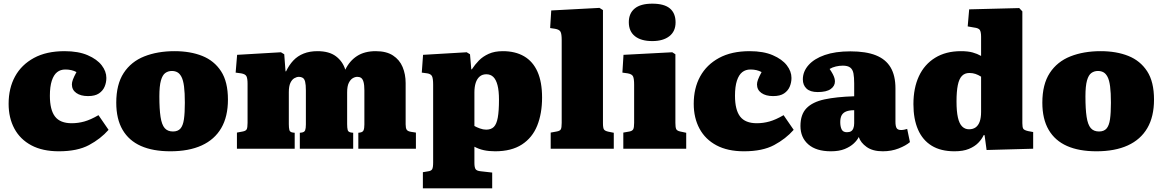

<svg xmlns="http://www.w3.org/2000/svg" viewBox="-20 -811 6340 1047"><path d="M301 14Q212 14 151 -18.5Q90 -51 58.5 -109.5Q27 -168 27 -245Q27 -330 62 -394Q97 -458 165 -495Q233 -532 332 -532Q407 -532 458 -510Q509 -488 534.5 -455Q560 -422 560 -386Q560 -361 550.5 -338.5Q541 -316 519.5 -301.5Q498 -287 460 -287Q420 -287 396 -304Q372 -321 372 -351Q372 -362 377.5 -377Q383 -392 397 -418Q384 -425 369 -428.5Q354 -432 336 -432Q310 -432 291.5 -417.5Q273 -403 262.5 -371Q252 -339 252 -289Q252 -212 280 -175.5Q308 -139 371 -139Q406 -139 440 -148.5Q474 -158 517 -183L572 -103Q529 -54 465.5 -20Q402 14 301 14Z M909 14Q814 14 748.5 -15Q683 -44 648.5 -103Q614 -162 614 -251Q614 -351 654.5 -413Q695 -475 767 -503.5Q839 -532 932 -532Q1018 -532 1083 -506Q1148 -480 1185.5 -422.5Q1223 -365 1223 -268Q1223 -175 1186.5 -112.5Q1150 -50 1080 -18Q1010 14 909 14ZM923 -94Q950 -94 964 -110Q978 -126 983 -160.5Q988 -195 988 -251Q988 -306 983.5 -340Q979 -374 969.5 -392Q960 -410 947 -417Q934 -424 917 -424Q897 -424 881.5 -413Q866 -402 857.5 -372Q849 -342 849 -285Q849 -216 855.5 -173.5Q862 -131 878 -112.5Q894 -94 923 -94Z M1272 0V-88L1304 -94Q1320 -97 1325 -105.5Q1330 -114 1330 -141V-354Q1330 -383 1324 -395Q1318 -407 1295 -411L1265 -415L1273 -512L1512 -526L1530 -515L1537 -422H1540Q1556 -456 1579.5 -481Q1603 -506 1636 -519Q1669 -532 1711 -532Q1775 -532 1812 -504Q1849 -476 1863 -431Q1886 -479 1927 -505.5Q1968 -532 2029 -532Q2087 -532 2123 -508.5Q2159 -485 2175.5 -445.5Q2192 -406 2192 -358V-133Q2192 -113 2197.5 -104Q2203 -95 2222 -92L2248 -88V0H1934V-87L1942 -88Q1958 -90 1962.5 -100.5Q1967 -111 1967 -132V-318Q1967 -347 1962.5 -363.5Q1958 -380 1949.5 -386Q1941 -392 1929 -392Q1916 -392 1903.5 -384.5Q1891 -377 1882 -359Q1873 -341 1873 -307V-134Q1873 -114 1876 -102Q1879 -90 1897 -88L1906 -87V0H1615V-87L1624 -88Q1640 -90 1644 -100.5Q1648 -111 1648 -132V-318Q1648 -349 1644 -365Q1640 -381 1631 -386.5Q1622 -392 1610 -392Q1598 -392 1585 -384.5Q1572 -377 1563.5 -359Q1555 -341 1555 -308V-134Q1555 -114 1558 -102Q1561 -90 1578 -88L1587 -87V0Z M2286 216V128L2316 123Q2331 121 2336.5 112Q2342 103 2342 75V-349Q2342 -384 2335.5 -396Q2329 -408 2310 -411L2280 -415L2287 -512L2525 -526L2543 -515L2550 -433H2553Q2570 -459 2591.5 -481Q2613 -503 2645 -517.5Q2677 -532 2722 -532Q2790 -532 2838 -504Q2886 -476 2911 -420Q2936 -364 2936 -279Q2936 -192 2909.5 -126Q2883 -60 2826 -23Q2769 14 2680 14Q2646 14 2618.5 8Q2591 2 2567 -11V77Q2567 102 2573.5 111.5Q2580 121 2602 123L2664 130V216ZM2631 -104Q2658 -104 2673 -119Q2688 -134 2694.5 -170Q2701 -206 2701 -267Q2701 -316 2693 -346.5Q2685 -377 2670 -391.5Q2655 -406 2632 -406Q2610 -406 2595.5 -393.5Q2581 -381 2574 -359Q2567 -337 2567 -307V-124Q2579 -117 2597 -110.5Q2615 -104 2631 -104Z M2983 0V-88L3016 -94Q3033 -97 3038 -105.5Q3043 -114 3043 -141V-593Q3043 -626 3036.5 -638Q3030 -650 3007 -654L2980 -658L2986 -754L3249 -768L3268 -756V-140Q3268 -113 3273.5 -105Q3279 -97 3297 -93L3327 -87V0Z M3379 0V-88L3413 -94Q3428 -97 3433 -106Q3438 -115 3438 -141V-349Q3438 -382 3432 -394.5Q3426 -407 3403 -411L3374 -415L3380 -512L3646 -526L3663 -515V-141Q3663 -118 3667 -108Q3671 -98 3689 -94L3722 -87V0ZM3537 -587Q3476 -587 3442.5 -613.5Q3409 -640 3409 -690Q3409 -738 3441 -764.5Q3473 -791 3537 -791Q3602 -791 3633 -765Q3664 -739 3664 -689Q3664 -640 3630 -613.5Q3596 -587 3537 -587Z M4037 14Q3948 14 3887 -18.5Q3826 -51 3794.5 -109.5Q3763 -168 3763 -245Q3763 -330 3798 -394Q3833 -458 3901 -495Q3969 -532 4068 -532Q4143 -532 4194 -510Q4245 -488 4270.5 -455Q4296 -422 4296 -386Q4296 -361 4286.5 -338.5Q4277 -316 4255.5 -301.5Q4234 -287 4196 -287Q4156 -287 4132 -304Q4108 -321 4108 -351Q4108 -362 4113.5 -377Q4119 -392 4133 -418Q4120 -425 4105 -428.5Q4090 -432 4072 -432Q4046 -432 4027.5 -417.5Q4009 -403 3998.5 -371Q3988 -339 3988 -289Q3988 -212 4016 -175.5Q4044 -139 4107 -139Q4142 -139 4176 -148.5Q4210 -158 4253 -183L4308 -103Q4265 -54 4201.5 -20Q4138 14 4037 14Z M4511 14Q4431 14 4388 -23.5Q4345 -61 4345 -124Q4345 -187 4378 -221Q4411 -255 4476 -269Q4541 -283 4638 -286V-356Q4638 -389 4634 -410.5Q4630 -432 4616.5 -442.5Q4603 -453 4576 -453Q4557 -453 4538 -448.5Q4519 -444 4504 -435Q4515 -419 4521.5 -406.5Q4528 -394 4530.5 -384.5Q4533 -375 4533 -367Q4533 -342 4510 -325.5Q4487 -309 4439 -309Q4398 -309 4378 -328Q4358 -347 4358 -378Q4358 -421 4389 -456Q4420 -491 4477.5 -511Q4535 -531 4617 -531Q4702 -531 4756 -509.5Q4810 -488 4836.5 -443.5Q4863 -399 4863 -329V-147Q4863 -124 4869 -113Q4875 -102 4894 -102Q4903 -102 4911.5 -104Q4920 -106 4927 -108L4942 -36Q4920 -17 4880.5 -1.5Q4841 14 4794 14Q4739 14 4706 -9.5Q4673 -33 4663 -64Q4655 -47 4636 -29Q4617 -11 4586.5 1.5Q4556 14 4511 14ZM4598 -90Q4612 -90 4620.5 -95Q4629 -100 4633.5 -111.5Q4638 -123 4638 -139V-210Q4612 -210 4595 -203.5Q4578 -197 4570 -183Q4562 -169 4562 -145Q4562 -121 4569.5 -105.5Q4577 -90 4598 -90Z M5185 14Q5110 14 5060.5 -16.5Q5011 -47 4986 -104.5Q4961 -162 4961 -243Q4961 -331 4991 -395.5Q5021 -460 5079.5 -496Q5138 -532 5220 -532Q5258 -532 5283.5 -525Q5309 -518 5330 -506V-610Q5330 -636 5323.5 -647Q5317 -658 5291 -661L5257 -667L5265 -760L5538 -767L5555 -749V-139Q5555 -117 5560 -109Q5565 -101 5587 -96L5614 -91V0L5360 7L5349 -74H5344Q5334 -52 5314.5 -32Q5295 -12 5263.5 1Q5232 14 5185 14ZM5264 -106Q5286 -106 5300.5 -116.5Q5315 -127 5322.5 -148Q5330 -169 5330 -201V-393Q5314 -403 5299 -408Q5284 -413 5266 -413Q5241 -413 5225.5 -397Q5210 -381 5203 -346.5Q5196 -312 5196 -258Q5196 -204 5203.5 -170.5Q5211 -137 5226.5 -121.5Q5242 -106 5264 -106Z M5959 14Q5864 14 5798.5 -15Q5733 -44 5698.5 -103Q5664 -162 5664 -251Q5664 -351 5704.5 -413Q5745 -475 5817 -503.5Q5889 -532 5982 -532Q6068 -532 6133 -506Q6198 -480 6235.5 -422.5Q6273 -365 6273 -268Q6273 -175 6236.5 -112.5Q6200 -50 6130 -18Q6060 14 5959 14ZM5973 -94Q6000 -94 6014 -110Q6028 -126 6033 -160.5Q6038 -195 6038 -251Q6038 -306 6033.5 -340Q6029 -374 6019.5 -392Q6010 -410 5997 -417Q5984 -424 5967 -424Q5947 -424 5931.5 -413Q5916 -402 5907.5 -372Q5899 -342 5899 -285Q5899 -216 5905.5 -173.5Q5912 -131 5928 -112.5Q5944 -94 5973 -94Z"/></svg>

Font: Literata 18pt Black
Style: Regular
Weight: 900
Designer: Latin by Veronika Burian and Jose Scaglione. Greek by Irene Vlachou. Cyrillic by Vera Evstafieva.
Foundry: TypeTogether
Version: Version 3.103;gftools[0.9.29]